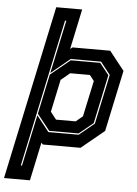

<svg xmlns="http://www.w3.org/2000/svg" viewBox="-103 -797 746 1044"><g transform="rotate(5 270.0 -275.0)"><path d="M-41 200 161 -750H302.5L256 -530.5L268 -540H474L555.5 -437L484.5 -103L359 0H153L145 -9.5L100.5 200ZM44 124H50.5L110 -155.5L177.5 -70H343L425.5 -138L483 -408.5L429.5 -476.5H264L160 -391L222 -681.5H215ZM181.5 -77 112 -164.5 158 -382 265 -469.5H425.5L475.5 -406.5L419 -140L342 -77ZM213 -141H320.5L357.5 -172L399.5 -368L375.5 -399H268L219 -358.5L181.5 -181.5Z"/></g></svg>

Font: Tourney Expanded ExtraBold
Style: Italic
Weight: 800
Width: 7
Italic angle: -12°
Designer: Tyler Finck
Foundry: Etcetera Type Co
Version: Version 1.010; ttfautohint (v1.8.3)